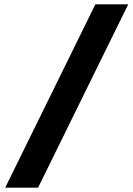

<svg xmlns="http://www.w3.org/2000/svg" viewBox="-20 -790 609 882"><path d="M418 -770H569L155 72H4Z"/></svg>

Font: Exo
Style: Bold Italic
Weight: 700
Italic angle: -9°
Designer: Natanael Gama
Foundry: Natanael Gama
Version: Version 1.500; ttfautohint (v1.6)